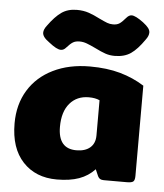

<svg xmlns="http://www.w3.org/2000/svg" viewBox="-53 -786 725 848"><g transform="rotate(5 309.0 -362.0)"><path d="M349 -578Q326 -589 310 -595Q294 -601 278 -601Q260 -601 248.5 -594Q237 -587 221 -569Q211 -557 198 -557Q180 -557 146 -584Q129 -596 121.5 -606Q114 -616 114 -626Q114 -640 127 -657Q158 -700 186 -719.5Q214 -739 254 -739Q283 -739 306.5 -731Q330 -723 357 -709Q380 -698 392 -693.5Q404 -689 418 -689Q435 -689 446 -696Q457 -703 474 -723Q485 -736 497 -736Q514 -736 549 -710Q566 -697 573.5 -687Q581 -677 581 -667Q581 -652 568 -635Q537 -590 508.5 -570.5Q480 -551 437 -551Q415 -551 396 -557.5Q377 -564 349 -578ZM23 -216Q23 -300 61.5 -363Q100 -426 170.5 -460.5Q241 -495 333 -495Q409 -495 467.5 -478.5Q526 -462 575 -431V-31Q575 -12 568 -6Q561 0 540 0H438Q427 0 421 -3.5Q415 -7 411 -15L398 -45Q369 -14 328.5 0.5Q288 15 230 15Q136 15 79.5 -45.5Q23 -106 23 -216ZM388 -194V-350Q369 -359 340 -359Q287 -359 255.5 -322Q224 -285 224 -218Q224 -121 305 -121Q344 -121 366 -140Q388 -159 388 -194Z"/></g></svg>

Font: Mitr SemiBold
Style: Regular
Weight: 600
Designer: Thanarat Vachiruckul
Foundry: Cadson Demak
Version: Version 1.003